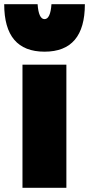

<svg xmlns="http://www.w3.org/2000/svg" viewBox="-67 -864 424 914"><path d="M249 -556V30H40V-556ZM-47 -844H112Q117 -773 145 -773Q173 -773 178 -844H337Q337 -618 145 -618Q-47 -618 -47 -844Z"/></svg>

Font: Repo
Style: ExtraBlack
Weight: 1000
Designer: Stefan Peev
Foundry: Context Ltd
Version: Version 001.000